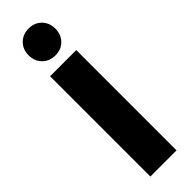

<svg xmlns="http://www.w3.org/2000/svg" viewBox="-315 -946 949 949"><g transform="rotate(-45 159.5 -471.5)"><path d="M68 -701H251V0H68ZM160 -943Q201 -943 227 -916.5Q253 -890 253 -849Q253 -808 227 -781.5Q201 -755 160 -755Q119 -755 92.5 -781.5Q66 -808 66 -849Q66 -890 92.5 -916.5Q119 -943 160 -943Z"/></g></svg>

Font: Alexandria
Style: Bold
Weight: 700
Designer: Mohamed Gaber
Foundry: Kief Type Foundry
Version: Version 5.100